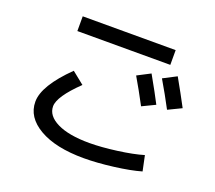

<svg xmlns="http://www.w3.org/2000/svg" viewBox="-129 -913 1258 1126"><g transform="rotate(20 500.0 -350.0)"><path d="M618 -521 699 -563Q759 -457 788 -400L707 -361Q661 -448 618 -521ZM766 -557 849 -600Q900 -510 940 -434L857 -394Q815 -474 766 -557ZM205 -648V-740H785V-648ZM115 -175Q115 -275 265 -422L341 -361Q222 -246 222 -185Q222 -126 294 -90.5Q366 -55 495 -55Q568 -55 665.5 -68Q763 -81 826 -100L846 -5Q781 14 678.5 27Q576 40 495 40Q319 40 217 -19Q115 -78 115 -175Z"/></g></svg>

Font: Mplus 1p Medium
Style: Regular
Weight: 500
Version: Version 1.061